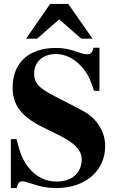

<svg xmlns="http://www.w3.org/2000/svg" viewBox="-20 -934 596 973"><path d="M484 -474V-692H454C447 -665 440 -659 422 -659C413 -659 401 -661 380 -668C334 -685 302 -691 263 -691C127 -691 44 -617 44 -490C44 -389 102 -334 215 -280C258 -259 303 -239 337 -215C371 -191 394 -163 394 -127C394 -58 345 -14 268 -14C210 -14 162 -38 124 -86C95 -123 81 -158 64 -229H35V19H64C70 -7 78 -15 94 -15C102 -15 113 -12 135 -5C184 12 221 19 265 19C413 19 513 -68 513 -194C513 -270 468 -335 404 -370C353 -398 305 -421 256 -447C176 -489 153 -512 153 -561C153 -618 194 -660 263 -660C308 -660 350 -641 386 -604C420 -569 436 -539 456 -474ZM449 -738 326 -914H234L112 -738H168L280 -836L392 -738Z"/></svg>

Font: XITS Math
Style: Bold
Weight: 700
Designer: MicroPress Inc., with final additions and corrections provided by Coen Hoffman, Elsevier (retired)
Version: Version 1.302